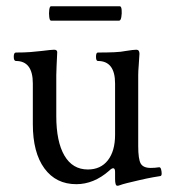

<svg xmlns="http://www.w3.org/2000/svg" viewBox="-20 -578 551 614"><path d="M355 16Q348 16 348 -6V-28Q348 -40 342 -40Q337 -40 329 -32Q280 11 224 11Q159 11 122 -39.5Q85 -90 85 -181V-311Q85 -383 31 -383Q24 -383 24 -396.5Q24 -410 31 -410Q57 -410 77 -411.5Q97 -413 113 -415Q129 -417 139 -418Q149 -419 153 -419Q163 -419 163 -411Q162 -386 161 -368.5Q160 -351 160 -338V-207Q160 -125 186 -80.5Q212 -36 261 -36Q302 -36 325 -65.5Q348 -95 348 -147V-311Q348 -383 293 -383Q287 -383 287 -396.5Q287 -410 293 -410Q323 -410 345.5 -411Q368 -412 382 -415Q407 -419 416 -419Q426 -419 426 -406Q425 -384 423.5 -367.5Q422 -351 422 -338V-111Q422 -69 430 -55Q438 -41 462 -41Q469 -41 475 -41.5Q481 -42 488 -43Q493 -44 495 -37Q497 -30 497 -23Q497 -16 493 -15Q486 -14 469 -11Q452 -8 426 -2Q400 4 386 7.5Q372 11 361 15Q359 16 355 16ZM143 -512Q139 -512 137.5 -523.5Q136 -535 137.5 -546.5Q139 -558 143 -558H363Q368 -558 369 -546.5Q370 -535 368 -523.5Q366 -512 361 -512Z"/></svg>

Font: Junicode
Style: Regular
Weight: 400
Designer: Peter S. Baker
Version: Version 2.100; ttfautohint (v1.8.4)